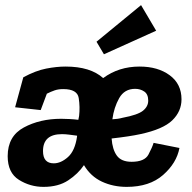

<svg xmlns="http://www.w3.org/2000/svg" viewBox="-20 -720 751 750"><path d="M590 -600 386 -508 357 -557 531 -700ZM227 -372Q208 -372 193.5 -367Q179 -362 163 -354L139 -290L39 -301L71 -418Q119 -444 160 -452Q201 -460 236 -460Q333 -460 383 -415Q444 -460 525 -460Q597 -460 643 -426Q689 -392 689 -332Q689 -285 653 -250Q617 -215 528 -196Q487 -187 416 -179Q419 -136 436.5 -112Q454 -88 494 -88Q545 -88 560 -116.5Q575 -145 580 -162L681 -142Q670 -83 617 -36.5Q564 10 475 10Q422 10 378 -10.5Q334 -31 308 -75Q285 -41 246.5 -15.5Q208 10 150 10Q98 10 54 -17.5Q10 -45 10 -110Q10 -188 73 -222Q136 -256 219 -256Q234 -256 252 -255Q270 -254 286 -252Q288 -260 288 -262L289 -267Q293 -302 287.5 -337Q282 -372 227 -372ZM508 -373Q466 -373 445.5 -336.5Q425 -300 419 -254Q441 -255 459 -260Q518 -271 538.5 -287.5Q559 -304 559 -327Q559 -352 543.5 -362.5Q528 -373 508 -373ZM190 -82Q218 -82 245.5 -106.5Q273 -131 281 -187V-190Q266 -192 250.5 -194Q235 -196 222 -196Q148 -196 148 -130Q148 -82 190 -82Z"/></svg>

Font: Zilla Slab
Style: Bold Italic
Weight: 700
Italic angle: -6°
Designer: Typotheque.com
Foundry: Typotheque type foundry
Version: Version 1.1; 2017; ttfautohint (v1.6)